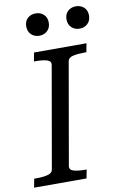

<svg xmlns="http://www.w3.org/2000/svg" viewBox="-109 -969 646 1024"><g transform="rotate(-10 214.0 -457.0)"><path d="M100 -78 196 -627Q200 -649 177 -656Q154 -663 117 -663H106L115 -710H399L390 -663H379Q345 -663 319 -657.5Q293 -652 289 -632L193 -83Q189 -61 212 -54Q235 -47 272 -47H283L274 0H-10L-1 -47H10Q45 -47 70.5 -53Q96 -59 100 -78ZM159 -793Q133 -793 115.5 -809.5Q98 -826 98 -854Q98 -882 115.5 -898Q133 -914 159 -914Q185 -914 202.5 -898Q220 -882 220 -854Q220 -826 202.5 -809.5Q185 -793 159 -793ZM377 -793Q351 -793 333.5 -809.5Q316 -826 316 -854Q316 -882 333.5 -898Q351 -914 377 -914Q403 -914 420.5 -898Q438 -882 438 -854Q438 -826 420.5 -809.5Q403 -793 377 -793Z"/></g></svg>

Font: Roboto Serif 20pt
Style: Italic
Weight: 400
Italic angle: -10°
Designer: Greg Gazdowicz
Foundry: Commercial Type
Version: Version 1.008